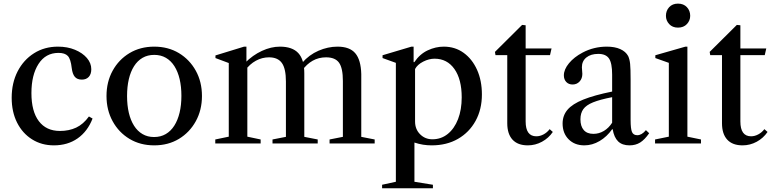

<svg xmlns="http://www.w3.org/2000/svg" viewBox="-20 -792 4264 1060"><path d="M277.5 10.5Q209.5 10.5 156.8 -22.8Q104 -56 74.2 -115.2Q44.5 -174.5 44.5 -252Q44.5 -334 77.2 -397.8Q110 -461.5 167.8 -498Q225.5 -534.5 300 -534.5Q352.5 -534.5 394 -517.2Q435.5 -500 459.8 -471.8Q484 -443.5 484 -410Q484 -382.5 470 -367.5Q456 -352.5 432 -352.5Q406 -352.5 393 -368Q380 -383.5 376 -416.5Q370.5 -466 354.5 -483Q338.5 -500 303 -500Q232 -500 192.8 -439.2Q153.5 -378.5 153.5 -278Q153.5 -177 194.5 -123Q235.5 -69 311 -69Q361 -69 400.5 -87.5Q440 -106 471 -149L491 -137.5Q463.5 -66.5 408.5 -28Q353.5 10.5 277.5 10.5Z M831.5 10.5Q754.5 10.5 695 -25.2Q635.5 -61 601.8 -122.8Q568 -184.5 568 -262Q568 -340 601.8 -401.5Q635.5 -463 695 -498.8Q754.5 -534.5 831.5 -534.5Q908.5 -534.5 967.8 -498.8Q1027 -463 1061 -401.5Q1095 -340 1095 -262Q1095 -184.5 1061 -122.8Q1027 -61 967.8 -25.2Q908.5 10.5 831.5 10.5ZM830.5 -35.5Q867 -35.5 895 -51.8Q923 -68 942.2 -98.2Q961.5 -128.5 971.5 -170.2Q981.5 -212 981.5 -263Q981.5 -313.5 971.8 -355Q962 -396.5 943 -426.5Q924 -456.5 896 -472.8Q868 -489 831.5 -489Q795 -489 767 -472.8Q739 -456.5 720 -426.5Q701 -396.5 691.2 -354.8Q681.5 -313 681.5 -262Q681.5 -211 691.2 -169.5Q701 -128 720 -98Q739 -68 766.8 -51.8Q794.5 -35.5 830.5 -35.5Z M1168.5 0V-22L1243 -37.5V-444L1169.5 -471.5V-486L1327.5 -534.5H1340.5V-448L1345.5 -443V-37.5L1419 -22V0ZM1484.5 0V-22L1558.5 -36.5V-342Q1558.5 -413 1536.2 -444.2Q1514 -475.5 1465 -475.5Q1427 -475.5 1392.8 -456.8Q1358.5 -438 1333 -403V-445Q1375 -487.5 1425.8 -511Q1476.5 -534.5 1525.5 -534.5Q1594 -534.5 1627 -498.8Q1660 -463 1660 -387.5V-36.5L1734 -22V0ZM1799.5 0V-22L1873 -36.5V-345Q1873 -416 1851.8 -445.8Q1830.5 -475.5 1780 -475.5Q1739.5 -475.5 1706.2 -456.8Q1673 -438 1648 -403V-445Q1686.5 -489.5 1738.5 -512Q1790.5 -534.5 1843.5 -534.5Q1910.5 -534.5 1941.5 -498Q1972.5 -461.5 1974.5 -383V-36.5L2048.5 -22V0Z M2089.5 247.5V228L2165.5 211.5V-445L2092 -471.5V-487L2251.5 -534.5H2263.5V-449H2267.5Q2297.5 -493.5 2341.2 -514Q2385 -534.5 2430 -534.5Q2492.5 -534.5 2539.8 -500.2Q2587 -466 2613.8 -406.5Q2640.5 -347 2640.5 -270.5Q2640.5 -188 2605.5 -124.5Q2570.5 -61 2508.2 -25.2Q2446 10.5 2363 10.5Q2339 10.5 2315.5 6.8Q2292 3 2268 -5V211.5L2370 228V247.5ZM2367 -23Q2415.5 -23 2452 -52.5Q2488.5 -82 2508.8 -134.2Q2529 -186.5 2529 -254.5Q2529 -354 2488.8 -411Q2448.5 -468 2379 -468Q2348.5 -468 2316.5 -451.8Q2284.5 -435.5 2271.5 -411V-121.5Q2271.5 -78.5 2299.2 -50.8Q2327 -23 2367 -23Z M2894 10.5Q2838.5 10.5 2809.5 -21Q2780.5 -52.5 2780.5 -111.5V-487.5H2715.5L2712.5 -505.5L2862.5 -654.5L2882 -652.5V-524.5H3025L3016.5 -487.5H2882V-121.5Q2882 -39.5 2941 -39.5Q2961 -39.5 2980.8 -50Q3000.5 -60.5 3014.5 -79L3032 -63.5Q3009 -29.5 2972.2 -9.5Q2935.5 10.5 2894 10.5Z M3206 10.5Q3152.5 10.5 3119.2 -23Q3086 -56.5 3086 -110Q3086 -154 3113 -186Q3140 -218 3200.2 -242.2Q3260.5 -266.5 3359.5 -286.5V-380Q3359.5 -443.5 3342.2 -469Q3325 -494.5 3283 -494.5Q3241.5 -494.5 3217 -474.5Q3192.5 -454.5 3192.5 -420.5Q3192.5 -411 3193.8 -401.8Q3195 -392.5 3195 -384Q3195 -358.5 3179.8 -342Q3164.5 -325.5 3141 -325.5Q3119.5 -325.5 3106.2 -339.5Q3093 -353.5 3093 -376Q3093 -408.5 3121.2 -442.8Q3149.5 -477 3196 -501.5Q3258 -534.5 3330.5 -534.5Q3374 -534.5 3404.2 -521Q3434.5 -507.5 3448 -482.5Q3456 -465.5 3458.8 -439.5Q3461.5 -413.5 3461.5 -352.5V-129Q3461.5 -80.5 3469.2 -63Q3477 -45.5 3498.5 -45.5Q3523 -45.5 3546 -73.5L3564 -56.5Q3539.5 -21 3514.2 -5.2Q3489 10.5 3455.5 10.5Q3415 10.5 3392.5 -11.5Q3370 -33.5 3362.5 -78.5H3359.5Q3331 -37.5 3290.5 -13.5Q3250 10.5 3206 10.5ZM3256 -53Q3287 -53 3314 -69.2Q3341 -85.5 3359.5 -114.5V-255.5Q3292.5 -242.5 3254.2 -227Q3216 -211.5 3200.2 -189.2Q3184.5 -167 3184.5 -133.5Q3184.5 -95 3202.8 -74Q3221 -53 3256 -53Z M3596.5 0V-22L3672.5 -37.5V-445L3598 -471.5V-487L3764 -534.5H3775V-37.5L3850 -22V0ZM3723 -639.5Q3692.5 -639.5 3674.5 -659Q3656.5 -678.5 3656.5 -704.5Q3656.5 -733 3674.5 -752.5Q3692.5 -772 3723 -772Q3754 -772 3772.2 -752.5Q3790.5 -733 3790.5 -704.5Q3790.5 -678.5 3772.2 -659Q3754 -639.5 3723 -639.5Z M4079.5 10.5Q4024 10.5 3995 -21Q3966 -52.5 3966 -111.5V-487.5H3901L3898 -505.5L4048 -654.5L4067.5 -652.5V-524.5H4210.5L4202 -487.5H4067.5V-121.5Q4067.5 -39.5 4126.5 -39.5Q4146.5 -39.5 4166.2 -50Q4186 -60.5 4200 -79L4217.5 -63.5Q4194.5 -29.5 4157.8 -9.5Q4121 10.5 4079.5 10.5Z"/></svg>

Font: Libre Caslon Text
Style: Regular
Weight: 400
Designer: Pablo Impallari, Rodrigo Fuenzalida, Katja Schimmel
Foundry: Pablo Impallari, Rodrigo Fuenzalida
Version: Version 2.000